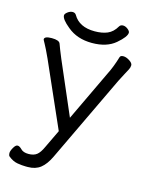

<svg xmlns="http://www.w3.org/2000/svg" viewBox="-119 -707 738 946"><g transform="rotate(15 250.0 -233.5)"><path d="M426 -604Q426 -583 382 -545.5Q338 -508 262.5 -508Q187 -508 137 -550Q95 -584 95 -604Q95 -612 107.5 -621.5Q120 -631 132.5 -631Q145 -631 151 -621Q182 -567 261 -567Q299 -567 326 -578.5Q353 -590 371 -621Q377 -631 389.5 -631Q402 -631 414 -621.5Q426 -612 426 -604ZM29 -464Q29 -480 66.5 -480Q104 -480 110 -464Q118 -441 138 -393L254 -124L377 -383Q397 -422 413 -476Q416 -485 430.5 -485Q445 -485 462 -474Q479 -463 479 -452Q479 -441 473.5 -430.5Q468 -420 457 -399.5Q446 -379 437 -361L226 82Q206 124 180.5 144Q155 164 116 164H106Q87 164 63 160Q39 156 16 137Q11 132 11 121Q11 110 21 92.5Q31 75 41 75Q51 75 63.5 88Q76 101 102.5 101Q129 101 144.5 89Q160 77 174 46L218 -46L72 -377Q50 -425 39.5 -443.5Q29 -462 29 -464Z"/></g></svg>

Font: LXGW WenKai Lite
Style: Regular
Weight: 400
Designer: LXGW / Fontworks Inc.
Foundry: LXGW / Fontworks Inc.
Version: Version 1.511; March 25, 2025